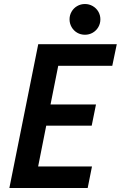

<svg xmlns="http://www.w3.org/2000/svg" viewBox="-20 -941 604 961"><path d="M171.4 -719.7H564.5L542 -611.8H271.5L232.9 -418H460.4L439 -312H211.4L170.9 -107.9H440.4L418.9 0H26.9ZM328.1 -844.2Q328.1 -865.2 338.4 -882.8Q348.6 -900.4 366.2 -910.6Q383.8 -920.9 405.3 -920.9Q426.3 -920.9 444.1 -910.6Q461.9 -900.4 472.2 -882.8Q482.4 -865.2 482.4 -844.2Q482.4 -823.2 472.2 -805.4Q461.9 -787.6 444.1 -777.3Q426.3 -767.1 405.3 -767.1Q383.8 -767.1 366.2 -777.3Q348.6 -787.6 338.4 -805.4Q328.1 -823.2 328.1 -844.2Z"/></svg>

Font: Reddit Sans Vanilla SemiBold
Style: Italic
Weight: 600
Italic angle: -11.25°
Designer: Stephen Hutchings
Version: Version 1.013